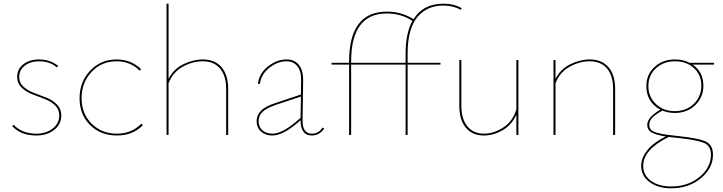

<svg xmlns="http://www.w3.org/2000/svg" viewBox="-20 -731 3914 1040"><path d="M177 3Q93 3 46 -48L54 -55Q99 -7 177 -7Q230 -7 265.5 -35Q301 -63 301 -106Q301 -139 277.5 -161Q254 -183 220.5 -195.5Q187 -208 153.5 -221Q120 -234 96.5 -257Q73 -280 73 -314Q73 -358 107 -383.5Q141 -409 191 -409Q252 -409 295 -374L288 -366Q250 -399 191 -399Q145 -399 114.5 -375.5Q84 -352 84 -314Q84 -282 107.5 -261Q131 -240 164.5 -227.5Q198 -215 231.5 -202Q265 -189 288.5 -165Q312 -141 312 -106Q312 -58 273.5 -27.5Q235 3 177 3Z M613 3Q525 3 468 -53.5Q411 -110 411 -199Q411 -288 468.5 -348.5Q526 -409 611 -409Q689 -409 744 -357L737 -348Q686 -399 611 -399Q530 -399 476 -341.5Q422 -284 422 -199Q422 -115 476.5 -61Q531 -7 613 -7Q694 -7 745 -61L754 -53Q700 3 613 3Z M1079 -409Q1144 -409 1180 -367Q1216 -325 1216 -249V0H1205V-249Q1205 -320 1172 -359.5Q1139 -399 1078 -399Q1023 -399 969.5 -369.5Q916 -340 893 -280V0H882V-711H893V-304Q920 -357 973 -383Q1026 -409 1079 -409Z M1727 -40 1736 -35Q1711 3 1669 3Q1608 3 1608 -80Q1517 3 1455 3Q1418 3 1394 -18.5Q1370 -40 1370 -75Q1370 -106 1393 -130.5Q1416 -155 1472 -173L1610 -219L1611 -294Q1612 -346 1590.5 -372.5Q1569 -399 1531 -399Q1485 -399 1440 -364.5Q1395 -330 1388 -277H1377Q1384 -334 1432 -371.5Q1480 -409 1532 -409Q1576 -409 1599.5 -379Q1623 -349 1622 -294L1619 -82Q1617 -7 1670 -7Q1705 -7 1727 -40ZM1381 -75Q1381 -43 1401.5 -25Q1422 -7 1456 -7Q1514 -7 1608 -93L1610 -208L1477 -164Q1421 -145 1401 -124Q1381 -103 1381 -75Z M2382 -711Q2438 -711 2481 -687L2476 -678Q2433 -701 2382 -701Q2292 -701 2240 -637.5Q2188 -574 2188 -440V-391H2366V-381H2188V0H2177V-381H1882V0H1871V-381H1776V-391H1871V-398Q1871 -668 2076 -668Q2155 -668 2220 -627Q2272 -711 2382 -711ZM2177 -440Q2177 -552 2214 -618Q2153 -658 2075 -658Q1882 -658 1882 -398V-391H2177Z M2777 -406H2788V0H2777V-110Q2751 -53 2701.5 -25Q2652 3 2601 3Q2539 3 2503.5 -39Q2468 -81 2468 -157V-406H2479V-157Q2479 -87 2511.5 -47Q2544 -7 2601 -7Q2654 -7 2705.5 -40Q2757 -73 2777 -138Z M3175 -409Q3240 -409 3276 -367Q3312 -325 3312 -249V0H3301V-249Q3301 -321 3268 -360Q3235 -399 3174 -399Q3119 -399 3065.5 -369.5Q3012 -340 2989 -280V0H2978V-406H2989V-304Q3016 -357 3069 -383Q3122 -409 3175 -409Z M3848 -391V-381H3732Q3790 -341 3790 -267Q3790 -204 3746 -161.5Q3702 -119 3634 -119Q3601 -119 3568 -132Q3530 -111 3513.5 -93.5Q3497 -76 3497 -55Q3497 -39 3506 -28.5Q3515 -18 3540 -11.5Q3565 -5 3586 -2Q3607 1 3653 6Q3761 17 3801.5 35Q3842 53 3842 107Q3842 180 3776.5 234.5Q3711 289 3616 289Q3545 289 3499 255.5Q3453 222 3453 167Q3453 124 3486.5 82.5Q3520 41 3586 8Q3537 1 3511.5 -12.5Q3486 -26 3486 -55Q3486 -96 3557 -137Q3481 -178 3481 -265Q3481 -327 3525 -368Q3569 -409 3636 -409Q3681 -409 3715 -391ZM3779 -267Q3779 -325 3739 -362Q3699 -399 3636 -399Q3574 -399 3533 -361Q3492 -323 3492 -265Q3492 -207 3532.5 -168Q3573 -129 3634 -129Q3697 -129 3738 -168.5Q3779 -208 3779 -267ZM3831 107Q3831 59 3793 43Q3755 27 3651 16Q3617 12 3602 11Q3464 79 3464 167Q3464 218 3506 248.5Q3548 279 3616 279Q3707 279 3769 227.5Q3831 176 3831 107Z"/></svg>

Font: EauTest Hairline
Style: Regular
Weight: 250
Designer: Christian Thalmann (Catharsis Fonts)
Version: Version 0.001;PS 000.001;hotconv 1.0.88;makeotf.lib2.5.64775